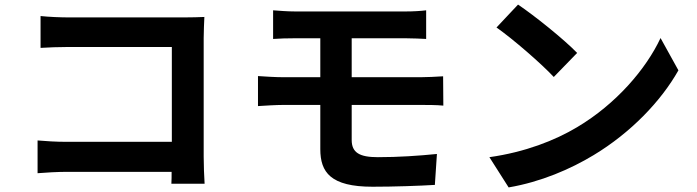

<svg xmlns="http://www.w3.org/2000/svg" viewBox="-20 -780 3040 838"><path d="M873 22C871 -8 869 -61 869 -96V-614C869 -643 871 -683 872 -706C855 -705 813 -704 784 -704H281C246 -704 194 -706 157 -710V-571C185 -573 239 -575 281 -575H730V-161H269C224 -161 179 -164 144 -167V-24C177 -27 234 -30 273 -30H729C729 -11 729 6 728 22Z M1515 -322H1820C1842 -322 1887 -322 1915 -319L1914 -447C1888 -445 1838 -443 1817 -443H1515V-613H1750C1786 -613 1814 -611 1840 -610V-735C1817 -732 1784 -730 1750 -730H1269C1233 -730 1201 -733 1172 -735V-610C1201 -612 1233 -613 1269 -613H1378V-443H1215C1184 -443 1134 -446 1106 -448V-317C1136 -319 1187 -322 1215 -322H1378V-129C1378 -28 1423 35 1606 35C1700 35 1813 31 1878 27L1887 -108C1807 -100 1719 -94 1629 -94C1549 -94 1515 -114 1515 -169Z M2241 -760 2147 -660C2220 -609 2345 -500 2397 -444L2499 -549C2441 -609 2311 -713 2241 -760ZM2116 -94 2200 38C2341 14 2470 -42 2571 -103C2732 -200 2865 -338 2941 -473L2863 -614C2800 -479 2669 -326 2499 -225C2402 -167 2272 -116 2116 -94Z"/></svg>

Font: Noto Sans CJK KR Bold
Style: Regular
Weight: 700
Designer: Ryoko NISHIZUKA (kana & ideographs); Paul D. Hunt (Latin, Greek & Cyrillic); Wenlong ZHANG (bopomofo); Sandoll Communica
Foundry: Adobe Systems Incorporated
Version: Version 1.004;PS 1.004;hotconv 1.0.82;makeotf.lib2.5.63406